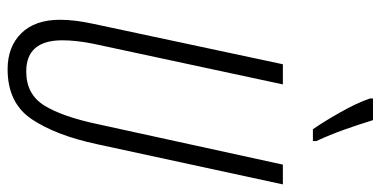

<svg xmlns="http://www.w3.org/2000/svg" viewBox="-268 -723 1001 505"><g transform="rotate(90 232.5 -470.5)"><path d="M351 -793V-802Q334 -839 321 -875.5Q308 -912 296 -951H239V-943Q251 -908 276 -864Q301 -820 320 -793ZM359 -224 465 -714H413L307 -229Q287 -134 257.5 -86.5Q228 -39 168 -39Q86 -39 86 -134Q86 -170 95 -215L202 -714H149L43 -217Q32 -167 32 -128Q32 -62 67.5 -26Q103 10 162 10Q251 10 293.5 -53.5Q336 -117 359 -224Z"/></g></svg>

Font: Noto Sans Display Condensed Light
Style: Italic
Weight: 300
Width: 3
Designer: Monotype Design team
Foundry: Monotype Imaging Inc.
Version: 1.000